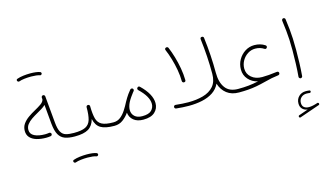

<svg xmlns="http://www.w3.org/2000/svg" viewBox="-116 -1090 3154 1857"><g transform="rotate(-15 1461.5 -161.5)"><path d="M81.5 -181.2Q81.5 -221.2 103 -251.5Q124.5 -281.7 158.2 -305.4Q191.9 -329.1 228 -348.6Q264.6 -368.7 293.2 -388.4Q321.8 -408.2 325.7 -433.1L324.2 -449.7Q323.7 -456.5 328.4 -462.6Q333 -468.8 340.3 -469.2Q347.7 -470.2 353.5 -465.3Q359.4 -460.4 359.9 -453.1L384.3 -185.5Q390.1 -119.6 407.7 -88.6Q425.3 -57.6 456.8 -48.6Q488.3 -39.6 536.6 -39.6H537.1Q554.7 -39.6 554.7 -22Q554.7 -4.4 537.1 -4.4H536.6Q478 -4.4 438.7 -18.6Q399.4 -32.7 377.4 -71Q355.5 -109.4 348.6 -181.6L331.1 -375Q314.5 -358.9 291.5 -344.7Q268.6 -330.6 243.2 -316.4Q212.4 -299.3 183.6 -279.8Q154.8 -260.3 136.2 -236.3Q117.7 -212.4 117.7 -181.2Q117.7 -139.6 158.2 -119.4Q198.7 -99.1 264.6 -99.1Q274.4 -99.1 284.4 -100.1Q294.4 -101.1 305.2 -102.5Q312 -103.5 318.1 -98.9Q324.2 -94.2 325.2 -87.4Q326.2 -80.1 321.5 -74.2Q316.9 -68.4 309.6 -67.4Q298.8 -65.9 287.4 -64.9Q275.9 -64 264.6 -64Q212.9 -64 171.4 -76.2Q129.9 -88.4 105.7 -114.5Q81.5 -140.6 81.5 -181.2ZM134.8 -668Q130.4 -683.1 145 -687.5Q170.9 -696.8 206.5 -701.2Q242.2 -705.6 276.9 -705.6Q306.2 -705.6 331.5 -702.4Q356.9 -699.2 374.5 -692.4Q380.4 -689.5 382.8 -683.1Q385.3 -676.8 381.8 -670.9Q378.9 -666 373.8 -663.6Q368.7 -661.1 363.3 -663.1Q349.1 -668.5 325.9 -671.1Q302.7 -673.8 276.9 -673.8Q242.7 -673.8 209.7 -669.9Q176.8 -666 154.8 -657.7Q148.4 -655.8 142.8 -659.2Q137.2 -662.6 134.8 -668Z M519 -22Q519 -29.8 524.4 -34.7Q529.8 -39.6 537.1 -39.6Q613.8 -39.6 652.8 -58.8Q691.9 -78.1 705.6 -123.8Q719.2 -169.4 718.8 -248.5Q719.2 -256.8 724.9 -261.7Q730.5 -266.6 738.3 -265.6Q745.1 -265.1 750 -260Q754.9 -254.9 754.4 -247.6Q755.4 -169.9 767.6 -124.3Q779.8 -78.6 817.6 -59.1Q855.5 -39.6 932.6 -39.6H933.1Q950.7 -39.6 950.7 -22Q950.7 -4.4 933.1 -4.4H932.6Q841.8 -4.4 796.6 -31.5Q751.5 -58.6 737.3 -125Q719.2 -59.6 673.3 -32Q627.4 -4.4 537.1 -4.4Q529.8 -4.4 524.4 -9.5Q519 -14.6 519 -22ZM459.5 230.5Q455.1 215.3 469.7 210.9Q495.6 201.7 531.2 197.3Q566.9 192.9 601.6 192.9Q630.9 192.9 656.2 196Q681.6 199.2 699.2 206.1Q705.1 209 707.5 215.3Q710 221.7 706.5 227.5Q703.6 232.4 698.5 234.9Q693.4 237.3 688 235.4Q673.8 230 650.6 227.3Q627.4 224.6 601.6 224.6Q567.4 224.6 534.4 228.5Q501.5 232.4 479.5 240.7Q473.1 242.7 467.5 239.3Q461.9 235.8 459.5 230.5Z M915.5 -22Q915.5 -39.6 933.1 -39.6Q973.1 -39.6 1003.4 -63.5Q1033.7 -87.4 1057.4 -124.3Q1081.1 -161.1 1100.6 -199.7Q1109.4 -216.8 1121.6 -235.8Q1140.1 -266.6 1167 -298.8Q1168.9 -301.3 1170.9 -303.7Q1171.9 -304.7 1172.9 -305.7Q1177.7 -310.1 1184.8 -310.3Q1191.9 -310.5 1196.8 -306.2Q1202.1 -301.3 1202.6 -293.9Q1203.1 -286.6 1198.2 -280.8Q1193.8 -275.9 1189.9 -271Q1176.3 -253.4 1161.1 -231.7Q1146 -210 1135.3 -189.5Q1114.7 -147.5 1114.7 -113.3Q1114.7 -75.2 1141.4 -50Q1168 -24.9 1218.3 -24.9Q1283.2 -24.9 1310.1 -52Q1336.9 -79.1 1336.9 -117.2Q1336.9 -190.9 1243.7 -278.8Q1238.3 -284.2 1238 -291.7Q1237.8 -299.3 1242.7 -304.2Q1255.9 -317.4 1268.6 -305.2Q1319.3 -256.8 1346.2 -208.3Q1373 -159.7 1373 -114.3Q1373 -60.5 1334.7 -25.1Q1296.4 10.3 1219.2 10.3Q1158.7 10.3 1122.6 -19.3Q1086.4 -48.8 1081.5 -96.2Q1055.2 -58.6 1018.8 -31.5Q982.4 -4.4 933.1 -4.4Q925.8 -4.4 920.7 -9.5Q915.5 -14.6 915.5 -22Z M1954.6 -597.7Q1953.1 -615.2 1969.7 -617.2Q1976.6 -618.2 1982.9 -614Q1989.3 -609.9 1989.7 -602.1Q2001 -511.2 2006.6 -423.1Q2012.2 -335 2012.2 -246.6Q2012.2 -150.9 2053 -95.2Q2093.8 -39.6 2180.2 -39.6H2180.7Q2198.2 -39.6 2198.2 -22Q2198.2 -4.4 2180.7 -4.4H2180.2Q2106.9 -4.4 2059.1 -41.5Q2011.2 -78.6 1991.2 -143.1Q1967.3 -92.3 1921.1 -62Q1875 -31.7 1813 -18.3Q1751 -4.9 1679.7 -4.9Q1649.9 -4.9 1617.9 -6.8Q1585.9 -8.8 1552.2 -12.2Q1544.4 -13.2 1540 -18.8Q1535.6 -24.4 1536.1 -31.7Q1537.1 -38.6 1542.5 -43.5Q1547.9 -48.3 1555.7 -47.4Q1590.3 -43.9 1621.8 -41.7Q1653.3 -39.6 1682.6 -39.6Q1764.2 -39.6 1830.8 -58.1Q1897.5 -76.7 1937 -121.8Q1976.6 -167 1976.6 -246.6Q1976.6 -419.9 1954.6 -597.7ZM1599.1 -584Q1592.8 -599.6 1608.9 -606.9Q1615.7 -609.4 1622.8 -606.9Q1629.9 -604.5 1632.8 -597.2Q1652.8 -549.8 1669.7 -492.4Q1686.5 -435.1 1697.3 -374.3Q1708 -313.5 1709 -255.9Q1710 -237.8 1691.9 -236.8Q1684.6 -236.3 1679.2 -241.2Q1673.8 -246.1 1673.3 -253.9Q1672.9 -308.6 1662.4 -367.7Q1651.9 -426.8 1635.3 -482.7Q1618.7 -538.6 1599.1 -584Z M2162.6 -22Q2162.6 -29.8 2168 -34.7Q2173.3 -39.6 2180.7 -39.6Q2238.8 -39.6 2285.6 -44.4Q2332.5 -49.3 2384.8 -60.5Q2327.1 -73.7 2290.8 -115Q2254.4 -156.2 2254.4 -213.9Q2254.4 -266.6 2279.5 -310.8Q2304.7 -355 2346.7 -381.8Q2388.7 -408.7 2439.5 -408.7Q2500.5 -408.7 2545.9 -378.4Q2552.7 -374 2554 -366.9Q2555.2 -359.9 2551.3 -354Q2541.5 -339.4 2526.9 -348.1Q2488.8 -373.5 2439 -373.5Q2398.9 -373.5 2364.5 -351.6Q2330.1 -329.6 2309.1 -293.2Q2288.1 -256.8 2288.1 -213.9Q2288.1 -160.6 2328.9 -125.5Q2369.6 -90.3 2434.6 -90.3Q2466.8 -90.3 2502.4 -93.3Q2538.1 -96.2 2583.5 -102.1Q2585 -102.1 2586.4 -102.1Q2602.1 -102.5 2604.5 -86.9Q2605 -83.5 2604 -81.1Q2603 -73.7 2596.7 -69.8Q2593.8 -67.4 2589.4 -66.9Q2553.7 -62.5 2521 -56.2Q2488.3 -49.8 2446.8 -38.6Q2397.5 -25.9 2355.7 -18.3Q2314 -10.7 2272.2 -7.6Q2230.5 -4.4 2180.7 -4.4Q2173.3 -4.4 2168 -9.5Q2162.6 -14.6 2162.6 -22Z M2678.7 374.5Q2674.8 363.8 2686 358.9L2778.3 326.7Q2746.6 322.8 2726.8 302.5Q2707 282.2 2707 248Q2707 205.6 2735.1 178Q2763.2 150.4 2806.2 150.4Q2813.5 150.4 2824 151.1Q2834.5 151.9 2841.3 152.8Q2852.5 154.8 2851.6 165.5Q2851.6 170.4 2847.4 174.1Q2843.3 177.7 2837.9 177.2Q2833 176.3 2823.5 175.5Q2814 174.8 2807.6 174.8Q2773.9 174.8 2752.4 195.6Q2731 216.3 2731 248.5Q2731 278.3 2749 293Q2767.1 307.6 2798.3 307.6Q2832 307.6 2884.3 290Q2889.6 288.1 2893.8 291Q2897.9 293.9 2899.4 298.3Q2901.9 310.1 2892.1 313L2694.3 381.8Q2683.1 386.7 2678.7 374.5ZM2762.7 -566.9Q2762.2 -574.2 2766.6 -580.3Q2771 -586.4 2778.3 -586.9Q2785.2 -587.9 2791.3 -583.3Q2797.4 -578.6 2797.9 -571.8Q2806.2 -512.2 2810.8 -465.6Q2815.4 -418.9 2817.6 -371.3Q2819.8 -323.7 2819.8 -260.3Q2819.8 -198.2 2817.6 -129.2Q2815.4 -60.1 2810.1 1Q2809.6 7.8 2803.7 12.7Q2797.9 17.6 2790.5 17.1Q2783.7 16.1 2778.8 10.7Q2773.9 5.4 2774.4 -2Q2779.8 -62 2782.2 -131.1Q2784.7 -200.2 2784.7 -261.7Q2784.7 -323.7 2782.5 -370.1Q2780.3 -416.5 2775.4 -462.2Q2770.5 -507.8 2762.7 -566.9Z"/></g></svg>

Font: Mikhak-FD ExtraLight
Style: Regular
Weight: 200
Designer: Amin Abedi
Version: Version 3.2